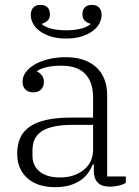

<svg xmlns="http://www.w3.org/2000/svg" viewBox="-20 -760 572 792"><path d="M207 12Q134 12 92.5 -25.5Q51 -63 51 -126Q51 -163 63 -190.5Q75 -218 102 -237Q129 -256 171.5 -265.5Q214 -275 275 -275H364V-358Q364 -422 331 -455.5Q298 -489 235 -489Q199 -489 173 -483Q147 -477 133 -467V-465Q144 -460 152.5 -449.5Q161 -439 161 -422Q161 -402 149 -390.5Q137 -379 117 -379Q97 -379 85 -390.5Q73 -402 73 -424Q73 -443 85.5 -461Q98 -479 121.5 -493Q145 -507 178 -515.5Q211 -524 252 -524Q331 -524 376.5 -483Q422 -442 422 -366V-32H499V-6Q489 1 470.5 5.5Q452 10 433 10Q367 10 367 -56V-82H363Q356 -65 344.5 -48Q333 -31 314 -17.5Q295 -4 269 4Q243 12 207 12ZM228 -28Q286 -28 325 -59Q364 -90 364 -143V-245H283Q235 -245 202.5 -238Q170 -231 150.5 -217.5Q131 -204 122.5 -184.5Q114 -165 114 -140V-117Q114 -76 144 -52Q174 -28 228 -28ZM253 -601Q217 -601 190 -609.5Q163 -618 144.5 -631.5Q126 -645 116.5 -662.5Q107 -680 107 -698Q107 -719 118 -729.5Q129 -740 147 -740Q165 -740 175.5 -730Q186 -720 186 -701Q186 -684 176.5 -675Q167 -666 153 -662V-660Q170 -646 197 -640.5Q224 -635 253 -635Q282 -635 309 -640.5Q336 -646 353 -660V-662Q339 -666 329.5 -675Q320 -684 320 -701Q320 -720 330.5 -730Q341 -740 359 -740Q377 -740 388 -729.5Q399 -719 399 -698Q399 -680 389.5 -662.5Q380 -645 361.5 -631.5Q343 -618 316 -609.5Q289 -601 253 -601Z"/></svg>

Font: IBM Plex Serif Light
Style: Regular
Weight: 300
Designer: Mike Abbink, Paul van der Laan, Pieter van Rosmalen
Foundry: Bold Monday
Version: Version 3.001